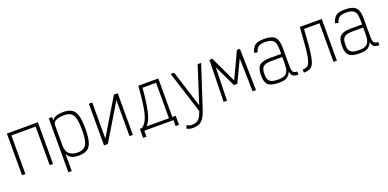

<svg xmlns="http://www.w3.org/2000/svg" viewBox="-4 -1556 5409 2676"><g transform="rotate(-20 2700.0 -218.0)"><path d="M70 0V-618H530V0H480V-572H120V0Z M691 182V-618H741V-566Q763 -604 806 -618Q849 -632 907 -632Q989 -632 1035.5 -602.5Q1082 -573 1102 -503Q1122 -433 1122 -310Q1122 -187 1102 -116Q1082 -45 1035.5 -15.5Q989 14 907 14Q848 14 804.5 -5.5Q761 -25 741 -76V182ZM907 -32Q970 -32 1006 -57.5Q1042 -83 1057 -144Q1072 -205 1072 -310Q1072 -415 1057 -475.5Q1042 -536 1006 -561Q970 -586 907 -586Q864 -586 826 -578Q788 -570 764.5 -551Q741 -532 741 -498V-202Q741 -108 787.5 -70Q834 -32 907 -32Z M1286 0V-618H1336V0H1286L1657 -618H1714V0H1664V-618H1714L1343 0Z M1865 -46Q1903 -72 1928.5 -117.5Q1954 -163 1970.5 -232Q1987 -301 1998.5 -396.5Q2010 -492 2020 -618H2316V-46H2266V-572H2065Q2053 -427 2036.5 -322Q2020 -217 1995 -149Q1970 -81 1933 -46ZM1834 88V-46H2366V88H2316V0H1884V88Z M2534 196Q2506 196 2486.5 190.5Q2467 185 2444 171L2464 129Q2486 141 2501 145.5Q2516 150 2534 150Q2578 150 2607 136.5Q2636 123 2657.5 91Q2679 59 2697 3L2499 -618H2551L2724 -71L2899 -618H2951L2749 2Q2725 75 2697 117.5Q2669 160 2630.5 178Q2592 196 2534 196Z M3060 0 3074 -618H3118L3300 -230L3482 -618H3526L3540 0H3490L3478 -492L3325 -171H3275L3122 -492L3110 0Z M3884 14Q3805 14 3759.5 -2.5Q3714 -19 3695 -58.5Q3676 -98 3676 -166Q3676 -238 3695 -279Q3714 -320 3759.5 -337Q3805 -354 3884 -354H4042V-419Q4042 -483 4027.5 -519Q4013 -555 3978.5 -570.5Q3944 -586 3884 -586Q3841 -586 3813.5 -577Q3786 -568 3769 -546Q3752 -524 3740 -486L3692 -498Q3708 -549 3730.5 -578.5Q3753 -608 3790 -620Q3827 -632 3884 -632Q3963 -632 4008.5 -612.5Q4054 -593 4073 -546.5Q4092 -500 4092 -419V-156Q4092 -114 4099 -90Q4106 -66 4123.5 -56Q4141 -46 4170 -46V0Q4115 0 4091 -18Q4067 -36 4058 -85Q4040 -48 4018 -26Q3996 -4 3964 5Q3932 14 3884 14ZM3884 -32Q3944 -32 3978.5 -49Q4013 -66 4027.5 -106Q4042 -146 4042 -216V-308H3884Q3824 -308 3789.5 -295Q3755 -282 3740.5 -251Q3726 -220 3726 -166Q3726 -115 3740.5 -86Q3755 -57 3789.5 -44.5Q3824 -32 3884 -32Z M4690 0V-572H4436V-618H4740V0ZM4250 0V-46Q4286 -46 4310 -58Q4334 -70 4350 -103.5Q4366 -137 4377 -200.5Q4388 -264 4396.5 -366Q4405 -468 4415 -618H4464Q4454 -455 4444.5 -344.5Q4435 -234 4422 -165.5Q4409 -97 4388 -61Q4367 -25 4334 -12.5Q4301 0 4250 0Z M5084 14Q5005 14 4959.5 -2.5Q4914 -19 4895 -58.5Q4876 -98 4876 -166Q4876 -238 4895 -279Q4914 -320 4959.5 -337Q5005 -354 5084 -354H5242V-419Q5242 -483 5227.5 -519Q5213 -555 5178.5 -570.5Q5144 -586 5084 -586Q5041 -586 5013.5 -577Q4986 -568 4969 -546Q4952 -524 4940 -486L4892 -498Q4908 -549 4930.5 -578.5Q4953 -608 4990 -620Q5027 -632 5084 -632Q5163 -632 5208.5 -612.5Q5254 -593 5273 -546.5Q5292 -500 5292 -419V-156Q5292 -114 5299 -90Q5306 -66 5323.5 -56Q5341 -46 5370 -46V0Q5315 0 5291 -18Q5267 -36 5258 -85Q5240 -48 5218 -26Q5196 -4 5164 5Q5132 14 5084 14ZM5084 -32Q5144 -32 5178.5 -49Q5213 -66 5227.5 -106Q5242 -146 5242 -216V-308H5084Q5024 -308 4989.5 -295Q4955 -282 4940.5 -251Q4926 -220 4926 -166Q4926 -115 4940.5 -86Q4955 -57 4989.5 -44.5Q5024 -32 5084 -32Z"/></g></svg>

Font: Victor Mono Thin
Style: Regular
Weight: 100
Monospace: yes
Designer: Rune Bjørnerås
Version: Version 1.561;gftools[0.9.30]